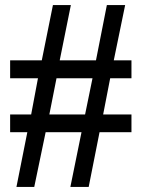

<svg xmlns="http://www.w3.org/2000/svg" viewBox="-20 -723 559 758"><path d="M499 -201.2V-271H387.2L415 -414.1H499V-484.9H429.2L474.1 -703.1H401.9L358.9 -484.9H215.8L259.8 -703.1H189L145 -484.9H20V-414.1H129.9L103 -271H20V-201.2H87.9L44.9 15.1H115.2L160.2 -201.2H301.8L257.8 15.1H330.1L373 -201.2ZM345.2 -414.1 315.9 -271H174.8L203.1 -414.1Z"/></svg>

Font: Galatia SIL
Style: Bold
Weight: 700
Designer: Development by SIL's NRSI team
Version: Version 2.1